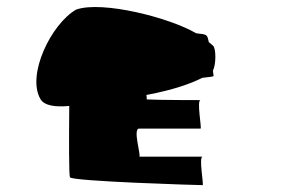

<svg xmlns="http://www.w3.org/2000/svg" viewBox="-20 -875 887 560"><path d="M98 -586C109 -567 141 -562 182 -566C181 -464 181 -364 184 -358C190 -346 559 -335 571 -335C575 -335 559 -418 571 -418H386C393 -418 366 -500 386 -500H565C569 -500 553 -583 565 -583C565 -583 442 -583 408 -585C408 -587 408 -593 407 -598C492 -614 540 -633 570 -648C590 -650 603 -652 603 -653C603 -655 602 -661 601 -669C610 -685 611 -734 601 -742C598 -745 594 -748 589 -752C584 -776 584 -774 552 -778C476 -823 278 -874 202 -847C129 -805 57 -656 98 -586Z"/></svg>

Font: Ampere
Style: UltExt
Weight: 400
Version: Version 1